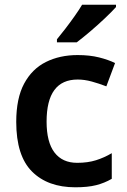

<svg xmlns="http://www.w3.org/2000/svg" viewBox="-20 -786 541 816"><path d="M300 10Q183 10 116 -57Q49 -124 49 -268Q49 -368 82.5 -430.5Q116 -493 175 -522.5Q234 -552 310 -552Q361 -552 401 -542Q441 -532 469 -518L432 -419Q401 -431 370 -439.5Q339 -448 310 -448Q178 -448 178 -269Q178 -182 211.5 -138Q245 -94 308 -94Q353 -94 388 -105Q423 -116 455 -135V-26Q424 -8 388.5 1Q353 10 300 10ZM473 -756Q457 -738 426.5 -709Q396 -680 363 -652Q330 -624 306 -606H222V-619Q237 -637 257 -663Q277 -689 296.5 -716.5Q316 -744 329 -766H473Z"/></svg>

Font: Noto Sans Sinhala UI SemiBold
Style: Regular
Weight: 600
Designer: Jelle Bosma - Monotype Design Team
Foundry: Monotype Imaging Inc.
Version: Version 2.006; ttfautohint (v1.8.4.7-5d5b)